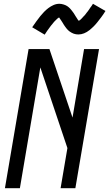

<svg xmlns="http://www.w3.org/2000/svg" viewBox="-20 -994 577 1014"><path d="M6 0 131 -735H241L363 -373L424 -735H503L378 0H300L336 -212L193 -638L85 0ZM216 -811 150 -850Q162 -867 172.5 -882Q183 -897 193 -909Q203 -921 212.5 -931Q222 -941 235 -951Q248 -961 263 -967.5Q278 -974 294 -974Q299 -974 304.5 -973Q310 -972 315 -970.5Q320 -969 325 -967Q330 -965 334.5 -962Q339 -959 342.5 -956Q346 -953 349.5 -949.5Q353 -946 356.5 -941.5Q360 -937 363 -933Q366 -929 369 -925Q372 -921 374 -917Q376 -913 379.5 -908Q383 -903 386 -898Q389 -893 391 -890Q393 -887 396 -884Q400 -886 403 -888.5Q406 -891 410.5 -895.5Q415 -900 416.5 -902Q418 -904 420.5 -906.5Q423 -909 426 -912Q429 -915 431.5 -918.5Q434 -922 437 -926Q440 -930 443.5 -934Q447 -938 450 -943Q453 -948 456.5 -953Q460 -958 464 -963Q468 -968 471 -974L537 -936Q526 -918 515 -903.5Q504 -889 494.5 -877Q485 -865 475 -855Q465 -845 452 -834.5Q439 -824 424 -818Q409 -812 394 -812Q388 -812 381.5 -813Q375 -814 369.5 -816Q364 -818 358.5 -821Q353 -824 348 -827.5Q343 -831 339 -835Q335 -839 331 -844Q327 -849 323.5 -854Q320 -859 317 -863.5Q314 -868 311 -873.5Q308 -879 304 -884.5Q300 -890 297.5 -894Q295 -898 292 -902Q288 -900 285 -897.5Q282 -895 277 -890Q272 -885 270.5 -883.5Q269 -882 266.5 -879.5Q264 -877 261.5 -873.5Q259 -870 256 -866.5Q253 -863 250 -859.5Q247 -856 244 -851.5Q241 -847 237.5 -842.5Q234 -838 230.5 -833Q227 -828 223.5 -822.5Q220 -817 216 -811Z"/></svg>

Font: iosevka_custom_sans_ss08
Style: Italic
Weight: 400
Italic angle: -10°
Designer: Belleve Invis
Foundry: Belleve Invis
Version: Version 10.3.0; ttfautohint (v1.8.3)